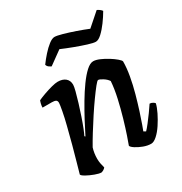

<svg xmlns="http://www.w3.org/2000/svg" viewBox="-167 -834 903 955"><g transform="rotate(-30 284.0 -356.0)"><path d="M141 0Q128 0 105 -8.5Q82 -17 63 -27.5Q44 -38 42 -45Q48 -66 59 -105Q70 -144 83 -191.5Q96 -239 108 -288Q118 -327 124.5 -362Q131 -397 131 -406Q131 -418 123.5 -422Q116 -426 101 -426H48Q48 -436 50.5 -446.5Q53 -457 56 -464Q71 -471 94.5 -479.5Q118 -488 141 -494Q164 -500 177 -500Q205 -500 221 -486.5Q237 -473 237 -449Q237 -439 230.5 -413.5Q224 -388 214 -355.5Q204 -323 193 -290.5Q182 -258 172 -233Q162 -208 157 -199L161 -195Q178 -229 199.5 -269.5Q221 -310 245 -350.5Q269 -391 293.5 -425Q318 -459 340.5 -479.5Q363 -500 381 -500Q396 -500 417 -491Q438 -482 459 -469Q480 -456 494.5 -443.5Q509 -431 510 -425Q510 -388 502 -343Q494 -298 481.5 -253Q469 -208 456.5 -169Q444 -130 434.5 -104Q425 -78 423 -73L435 -66Q445 -76 460.5 -96Q476 -116 492 -138Q508 -160 519 -177Q528 -177 536.5 -172Q545 -167 547 -163Q542 -142 528.5 -114.5Q515 -87 497.5 -60.5Q480 -34 461 -17Q442 0 427 0Q406 0 383.5 -8.5Q361 -17 344 -28Q327 -39 325 -47Q330 -60 342 -95Q354 -130 368 -178Q382 -226 393.5 -277Q405 -328 408 -371Q399 -385 381.5 -396Q364 -407 356 -407Q351 -407 335 -387Q319 -367 296 -335Q273 -303 248.5 -265.5Q224 -228 202 -192.5Q180 -157 165 -130Q156 -101 156 -70Q156 -56 158.5 -42.5Q161 -29 165 -15Q162 -11 155.5 -6.5Q149 -2 141 0ZM442 -577Q429 -577 398.5 -586.5Q368 -596 332 -609.5Q296 -623 266 -636L190 -581Q185 -583 177 -588.5Q169 -594 166 -604Q182 -626 202 -648.5Q222 -671 241.5 -686Q261 -701 275 -701Q288 -701 318.5 -692.5Q349 -684 385 -671.5Q421 -659 450 -647L524 -712Q531 -709 538.5 -703.5Q546 -698 550 -692Q535 -666 515.5 -639.5Q496 -613 476.5 -595Q457 -577 442 -577Z"/></g></svg>

Font: Texturina SemiBold
Style: Italic
Weight: 600
Italic angle: -11°
Designer: Guillermo Torres Carreño
Foundry: Omnibus-Type
Version: Version 1.002; ttfautohint (v1.8.3)